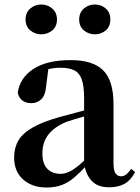

<svg xmlns="http://www.w3.org/2000/svg" viewBox="-20 -820 625 856"><path d="M187 16Q124 16 83.5 -19.5Q43 -55 43 -118Q43 -161 62 -193.5Q81 -226 125.5 -251.5Q170 -277 245 -298Q285 -309 334.5 -322Q384 -335 424 -344V-319Q384 -309 344 -297.5Q304 -286 277 -277Q223 -255 196 -220.5Q169 -186 169 -136Q169 -90 191 -67.5Q213 -45 250 -45Q266 -45 284.5 -52.5Q303 -60 327.5 -79.5Q352 -99 385 -135L401 -82H366Q337 -51 311.5 -29Q286 -7 256.5 4.5Q227 16 187 16ZM466 15Q415 15 388 -14.5Q361 -44 355 -94V-97V-381Q355 -435 345 -464.5Q335 -494 312 -506Q289 -518 250 -518Q224 -518 197 -512Q170 -506 134 -491L196 -516L186 -439Q183 -396 164.5 -378Q146 -360 120 -360Q71 -360 59 -406Q69 -474 129.5 -513Q190 -552 295 -552Q395 -552 440.5 -506Q486 -460 486 -356V-95Q486 -60 495 -47Q504 -34 520 -34Q531 -34 541 -41Q551 -48 565 -67L582 -53Q564 -17 536 -1Q508 15 466 15ZM164 -667Q136 -667 115 -684.5Q94 -702 94 -733Q94 -764 115 -782Q136 -800 164 -800Q192 -800 213 -782Q234 -764 234 -733Q234 -702 213 -684.5Q192 -667 164 -667ZM403 -667Q375 -667 354 -684.5Q333 -702 333 -733Q333 -764 354 -782Q375 -800 403 -800Q431 -800 451.5 -782Q472 -764 472 -733Q472 -702 451.5 -684.5Q431 -667 403 -667Z"/></svg>

Font: Noto Serif JP ExtraLight
Style: Bold
Weight: 700
Version: Version 2.003-H1;hotconv 1.1.1;makeotfexe 2.6.0